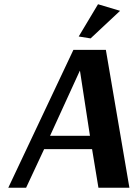

<svg xmlns="http://www.w3.org/2000/svg" viewBox="-20 -885 648 905"><path d="M546 -834 407 -704 351 -713 442 -865ZM479 -650 590 0H444L414 -182H188L103 0H19L326 -650ZM356 -551 216 -245H404L357 -551Z"/></svg>

Font: Arsenal SC
Style: Bold Italic
Weight: 700
Italic angle: -9.10001°
Designer: Andrij Shevchenko
Foundry: Stairsfor
Version: Version 2.001; ttfautohint (v1.8.4.7-5d5b)